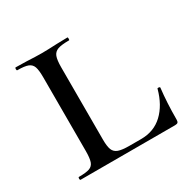

<svg xmlns="http://www.w3.org/2000/svg" viewBox="-113 -580 691 692"><g transform="rotate(-30 232.5 -234.0)"><path d="M176 -85Q176 -57 181.5 -43Q187 -29 202 -23.5Q217 -18 248 -18H296Q350 -18 386 -52Q422 -86 438 -145Q438 -148 443.5 -147.5Q449 -147 449 -144Q442 -85 442 -15Q442 -7 439 -3.5Q436 0 427 0H34Q31 0 31 -6Q31 -12 34 -12Q64 -12 78 -17Q92 -22 97 -36.5Q102 -51 102 -81V-387Q102 -417 97 -431Q92 -445 78 -450.5Q64 -456 34 -456Q31 -456 31 -462Q31 -468 34 -468L79 -467Q117 -465 141 -465Q165 -465 205 -467L249 -468Q251 -468 251 -462Q251 -456 249 -456Q217 -456 202 -450.5Q187 -445 181.5 -430.5Q176 -416 176 -386Z"/></g></svg>

Font: Cormorant SC Medium
Style: Regular
Weight: 500
Designer: Christian Thalmann (Catharsis Fonts)
Version: Version 3.000